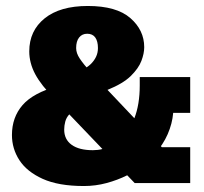

<svg xmlns="http://www.w3.org/2000/svg" viewBox="-20 -613 682 643"><path d="M261 10Q176 10 123 -14Q70 -38 45 -76.5Q20 -115 20 -161Q20 -220 55.5 -261Q91 -302 174 -325L184 -261L163 -282Q118 -327 98 -364.5Q78 -402 78 -441Q78 -510 129.5 -551.5Q181 -593 274 -593Q370 -593 416.5 -552.5Q463 -512 463 -455Q463 -434 453.5 -409Q444 -384 418 -358.5Q392 -333 340 -312L430 -217Q439 -240 443.5 -267.5Q448 -295 448 -326V-355H617V-235H560Q557 -199 541.5 -163.5Q526 -128 499 -99L496 -148L522 -120H617V0H431L406 -26Q374 -10 337 0Q300 10 261 10ZM195 -179Q195 -146 220 -128Q245 -110 291 -110Q299 -110 307.5 -111Q316 -112 323 -114L212 -230Q202 -219 198.5 -205.5Q195 -192 195 -179ZM235 -452Q235 -435 247 -417Q259 -399 282 -373L322 -330L256 -380Q272 -387 283.5 -398Q295 -409 301.5 -422.5Q308 -436 308 -452Q308 -475 299 -487.5Q290 -500 272 -500Q255 -500 245 -487.5Q235 -475 235 -452Z"/></svg>

Font: Rokkitt Black
Style: Regular
Weight: 900
Designer: Vernon Adams
Foundry: Vernon Adams
Version: Version 3.103